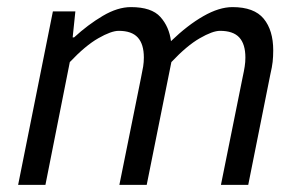

<svg xmlns="http://www.w3.org/2000/svg" viewBox="-20 -518 839 538"><path d="M30.8 0 128.2 -486.1H191.2L183.6 -413.2H187.6Q226.4 -448.9 268 -473.5Q309.6 -498.1 346.9 -498.1Q404.7 -498.1 429.4 -470.5Q454.1 -443 459.1 -402.7Q505.7 -447.6 549.9 -472.8Q594.1 -498.1 631.4 -498.1Q692.2 -498.1 718.9 -465.6Q745.6 -433.1 745.6 -376.9Q745.6 -359.7 744 -344.8Q742.3 -329.9 737.6 -310L675.6 0H599.1L659.6 -300.1Q663.9 -319.8 665.7 -331.9Q667.6 -344 667.6 -356.8Q667.6 -394.2 650.6 -412.9Q633.6 -431.6 596.5 -431.6Q575.8 -431.6 539.7 -410.8Q503.6 -390.1 460.2 -344L391.1 0H314.5L375.1 -300.1Q379.3 -319.8 381.2 -331.9Q383.1 -344 383.1 -356.8Q383.1 -394.2 366.1 -412.9Q349.1 -431.6 312.7 -431.6Q291.7 -431.6 255.4 -410.8Q219.1 -390.1 175.6 -344L107.3 0Z"/></svg>

Font: Source Sans 3
Style: Italic
Weight: 200
Italic angle: -11°
Designer: Paul D. Hunt
Foundry: Adobe
Version: Version 3.046;hotconv 1.0.118;makeotfexe 2.5.65603